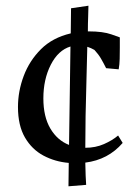

<svg xmlns="http://www.w3.org/2000/svg" viewBox="-20 -614 487 673"><path d="M220 39 221 -43Q173 -47 132.5 -68.5Q92 -90 67.5 -132Q43 -174 43 -239Q43 -294 63 -347.5Q83 -401 123.5 -441.5Q164 -482 228 -497L229 -585L290 -594Q290 -578 289 -555Q288 -532 288 -504H291Q341 -504 370.5 -493.5Q400 -483 400 -483V-447Q400 -428 399.5 -407.5Q399 -387 396 -371L352 -375Q343 -393 334 -408.5Q325 -424 311 -439Q299 -446 286 -450Q285 -394 283 -331.5Q281 -269 280 -208Q279 -147 279 -96Q315 -96 344.5 -109Q374 -122 394 -139L410 -113Q359 -54 279 -44Q280 8 282 34ZM132 -269Q132 -205 156.5 -163.5Q181 -122 222 -106L227 -451Q184 -438 158 -387Q132 -336 132 -269Z"/></svg>

Font: Maname
Style: Regular
Weight: 400
Designer: Pathum Egodawatta
Foundry: mooniak
Version: Version 1.000; ttfautohint (v1.8.4.7-5d5b)